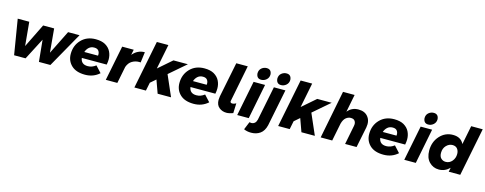

<svg xmlns="http://www.w3.org/2000/svg" viewBox="-31 -1726 7232 2862"><g transform="rotate(15 3585.5 -294.5)"><path d="M698 0H521L488 -334L315 0H138L49 -541H227L261 -175L441 -541H611L644 -175L826 -541H1003Z M1232 7Q1094 7 1021 -62.5Q948 -132 948 -239Q948 -370 1032.5 -458Q1117 -546 1254 -546Q1343.5 -546 1401.5 -514Q1461.5 -479 1488.8 -424Q1516 -369 1516 -305Q1516 -266 1507 -223H1123Q1136 -127 1239 -127Q1305 -127 1363 -172L1452 -75Q1361 7 1232 7ZM1348 -318 1349 -336Q1349 -371 1329 -395.5Q1309 -420 1264 -420Q1215 -420 1183 -391.2Q1151 -362.5 1136 -318Z M1731 0H1553L1661 -541H1839L1822 -457Q1897 -548 2009 -548L1988 -385L1963 -386Q1906 -386 1856.5 -356.5Q1807 -327 1783 -261Z M2560 0H2353L2281 -200L2198 -128L2172 0H1994L2142 -742H2320L2244 -360L2452 -541H2675L2420 -321Z M2909 7Q2771 7 2698 -62.5Q2625 -132 2625 -239Q2625 -370 2709.5 -458Q2794 -546 2931 -546Q3020.5 -546 3078.5 -514Q3138.5 -479 3165.8 -424Q3193 -369 3193 -305Q3193 -266 3184 -223H2800Q2813 -127 2916 -127Q2982 -127 3040 -172L3129 -75Q3038 7 2909 7ZM3025 -318 3026 -336Q3026 -371 3006 -395.5Q2986 -420 2941 -420Q2892 -420 2860 -391.2Q2828 -362.5 2813 -318Z M3415 9Q3350 9 3302 -30Q3254 -69 3254 -148Q3254 -169 3259 -201L3368 -742H3545Q3433 -185 3433 -174Q3433 -147 3463 -147Q3494 -147 3523 -165L3517 -12Q3458 9 3415 9Z M3759 0H3581L3689 -541H3866ZM3789 -600Q3719 -600 3712 -678Q3712 -731 3747 -760.5Q3782 -790 3826 -790Q3898 -790 3904 -712Q3904 -662 3869 -631Q3834 -600 3789 -600Z M3848 201Q3783 201 3735 178L3785 56Q3800 60 3815 60Q3879 57 3896 -14L4002 -541H4180L4066 27Q4044 119 3986 160Q3928 201 3848 201ZM4095 -600Q4025 -600 4018 -678Q4018 -731 4053 -760.5Q4088 -790 4132 -790Q4204 -790 4210 -712Q4210 -662 4175 -631Q4140 -600 4095 -600Z M4779 0H4572L4500 -200L4417 -128L4391 0H4213L4361 -742H4539L4463 -360L4671 -541H4894L4639 -321Z M5423 0H5246L5304 -294Q5307 -307 5307 -320Q5307 -352 5289 -374.5Q5271 -397 5228 -397Q5188 -397 5153.5 -368Q5119 -339 5102 -275L5047 0H4869L5015 -742H5194L5140 -469Q5204 -548 5307 -548Q5407 -548 5456 -484Q5493 -438 5493 -371Q5493 -350 5488 -320Z M5838 7Q5700 7 5627 -62.5Q5554 -132 5554 -239Q5554 -370 5638.5 -458Q5723 -546 5860 -546Q5949.5 -546 6007.5 -514Q6067.5 -479 6094.8 -424Q6122 -369 6122 -305Q6122 -266 6113 -223H5729Q5742 -127 5845 -127Q5911 -127 5969 -172L6058 -75Q5967 7 5838 7ZM5954 -318 5955 -336Q5955 -371 5935 -395.5Q5915 -420 5870 -420Q5821 -420 5789 -391.2Q5757 -362.5 5742 -318Z M6337 0H6159L6267 -541H6444ZM6367 -600Q6297 -600 6290 -678Q6290 -731 6325 -760.5Q6360 -790 6404 -790Q6476 -790 6482 -712Q6482 -662 6447 -631Q6412 -600 6367 -600Z M6692 7Q6603 7 6542.5 -56Q6482 -119 6482 -231Q6482 -365 6564 -456Q6646 -547 6767 -547Q6889 -547 6935 -451L6993 -742H7171L7023 0H6845L6858 -64Q6787 7 6692 7ZM6761 -130Q6821 -130 6860 -176.5Q6899 -223 6899 -287Q6899 -335 6873.5 -367Q6848 -399 6798 -399Q6745 -399 6703 -355.5Q6661 -312 6661 -242Q6661 -186 6690.5 -158Q6720 -130 6761 -130Z"/></g></svg>

Font: Argentum Novus
Style: Bold Italic
Weight: 700
Designer: Julieta Ulanovsky (font) & Cristiano Sobral (main changes)
Foundry: Julieta Ulanovsky (font) & Cristiano Sobral (main changes)
Version: Version 3.00;November 27, 2020;FontCreator 13.0.0.2655 64-bi